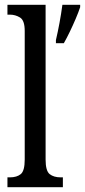

<svg xmlns="http://www.w3.org/2000/svg" viewBox="-20 -780 354 800"><path d="M11 0V-41H21Q50 -41 66.5 -54.5Q83 -68 83 -115V-651Q83 -695 63.5 -707Q44 -719 21 -719H11V-760H170V-115Q170 -68 187 -54.5Q204 -41 233 -41H242V0ZM213 -613Q221 -647 228 -685Q235 -723 240 -760H314V-750Q307 -729 295.5 -702Q284 -675 271 -648Q258 -621 246 -600H213Z"/></svg>

Font: Noto Serif Thai ExtraCondensed
Style: Regular
Weight: 400
Width: 2
Designer: Monotype Design Team
Foundry: Monotype Imaging Inc.
Version: Version 2.002; ttfautohint (v1.8.4.7-5d5b)